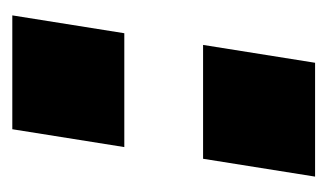

<svg xmlns="http://www.w3.org/2000/svg" viewBox="-130 -402 532 312"><g transform="rotate(90 136.0 -246.0)"><path d="M53 -310 82 -492H267L238 -310ZM5 0 34 -182H219L190 0Z"/></g></svg>

Font: Nunito Sans 12pt Black
Style: Italic
Weight: 900
Italic angle: -9°
Designer: Vernon Adams
Foundry: Vernon Adams
Version: Version 3.101;gftools[0.9.27]